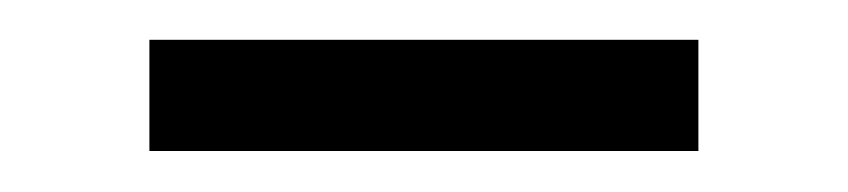

<svg xmlns="http://www.w3.org/2000/svg" viewBox="-20 -656 424 96"><path d="M329.2 -580.5H54.7V-636.1H329.2Z"/></svg>

Font: Anek Kannada Medium
Style: Regular
Weight: 500
Designer: Vaishnavi Murthy, Maithili Shingre (Kannada) & Yesha Goshar (Latin)
Foundry: Ek Type
Version: Version 1.003